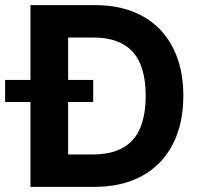

<svg xmlns="http://www.w3.org/2000/svg" viewBox="-59 -727 780 747"><path d="M59.6 0V-330.1H-39.1V-416H59.6V-707H311.5Q417.5 -707 494.6 -664.8Q571.8 -622.6 613 -543Q654.3 -463.4 654.3 -354.5Q654.3 -244.6 612.8 -164.8Q571.3 -85 493.7 -42.5Q416 0 308.6 0ZM302.7 -126Q405.3 -126 456.5 -181.6Q507.8 -237.3 507.8 -354.5Q507.8 -470.7 456.8 -525.9Q405.8 -581.1 303.7 -581.1H206.1V-416H303.7V-330.1H206.1V-126Z"/></svg>

Font: Pretendard JP
Style: Bold
Weight: 700
Designer: Base glyphs from Inter by Rasmus Andersson; Hangeul glyphs from Noto Sans CJK(Source Han Sans) by Jang Soo-young and Kan
Foundry: Kil Hyung-jin
Version: Version 1.309